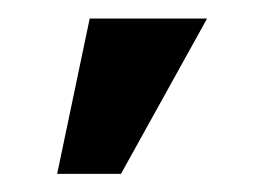

<svg xmlns="http://www.w3.org/2000/svg" viewBox="-20 -783 290 210"><path d="M78.1 -762.7H206.5L112.3 -592.8H42.5Z"/></svg>

Font: Roboto Condensed
Style: Bold
Weight: 700
Designer: Google
Version: Version 2.134; 2016